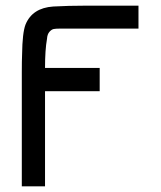

<svg xmlns="http://www.w3.org/2000/svg" viewBox="-20 -492 570 678"><path d="M57 166V-236Q57 -279 58 -300Q59 -376 70 -405Q94 -464 168 -469Q222 -472 282 -472H469V-391H191Q177 -391 169.5 -389.5Q162 -388 154.5 -379.5Q147 -371 146 -355Q139 -316 139 -252H332V-170H139V166Z"/></svg>

Font: Coval
Style: Light
Weight: 300
Foundry: Context Ltd
Version: Version 001.000